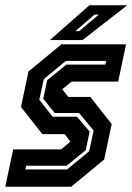

<svg xmlns="http://www.w3.org/2000/svg" viewBox="-25 -708 502 728"><path d="M-5 0 25 -141.5H206.5L242 -171L220 -199.5H135.5L54.5 -302.5L83 -437L208 -540H453L423 -398.5H246.5L211 -369.5L234 -340.5H317.5L398.5 -237.5L370 -103L245 0ZM71 -65.5H229.5L313 -134.5L330 -213L275 -279.5H182.5L139 -333.5L154 -404L226.5 -463H374.5L377.5 -477H224.5L141 -408L124 -329.5L174.5 -265.5H267L315 -209L300 -138.5L227.5 -79.5H74ZM164 -556 314 -688H457.5L287.5 -556ZM260.5 -590H275.5L350 -653H334Z"/></svg>

Font: Tourney Condensed Regular
Style: Bold Italic
Weight: 700
Width: 3
Italic angle: -12°
Designer: Tyler Finck
Foundry: Etcetera Type Co
Version: Version 1.010; ttfautohint (v1.8.3)